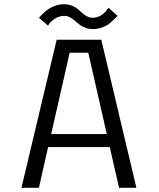

<svg xmlns="http://www.w3.org/2000/svg" viewBox="-20 -888 750 908"><path d="M419.5 -750.5Q399.5 -750.5 382.8 -757Q366 -763.5 354.5 -772.8Q343 -782 332.8 -791Q322.5 -800 310 -806.5Q297.5 -813 284 -813Q262 -813 242.8 -801.5Q223.5 -790 215 -778.5L207 -767L164.5 -803.5Q166.5 -807 175.2 -816Q184 -825 199 -837.5Q214 -850 236.5 -859Q259 -868 282.5 -868Q302.5 -868 319.2 -861.5Q336 -855 347.5 -845.5Q359 -836 369.2 -826.5Q379.5 -817 392 -810.5Q404.5 -804 418 -804Q440 -804 458.8 -816Q477.5 -828 485 -840L493 -851.5L535.5 -813.5Q530.5 -807 523.8 -800.2Q517 -793.5 501.8 -780.2Q486.5 -767 464.8 -758.8Q443 -750.5 419.5 -750.5ZM543 0 499 -192.5H207.5L164 0H81.5L248 -700H459L625 0ZM309.5 -638.5 222 -254H485L397.5 -638.5Z"/></svg>

Font: League Mono Light
Style: Regular
Weight: 300
Width: 6
Designer: Tyler Finck
Foundry: The League of Moveable Type / Tyler Finck
Version: Version 2.210